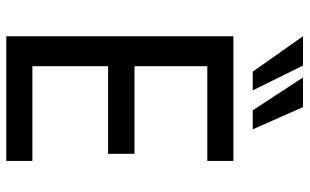

<svg xmlns="http://www.w3.org/2000/svg" viewBox="-202 -758 961 596"><g transform="rotate(90 278.0 -460.5)"><path d="M93 0V-705H480V-624H186V-398H458V-316H186V-81H480V0ZM323 -765 221 -921H313L382 -765ZM203 -765 93 -921H184L261 -765Z"/></g></svg>

Font: Nunito Sans 7pt Condensed Medium
Style: Regular
Weight: 500
Width: 3
Designer: Vernon Adams
Foundry: Vernon Adams
Version: Version 3.101;gftools[0.9.27]